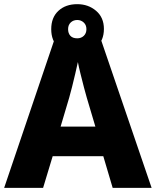

<svg xmlns="http://www.w3.org/2000/svg" viewBox="-20 -902 748 922"><path d="M521 0 476 -152H233L187 0H0L243 -717H463L708 0ZM397 -432Q392 -448 383.5 -481Q375 -514 366.5 -548Q358 -582 354 -604Q349 -581 341.5 -548.5Q334 -516 326 -484.5Q318 -453 312 -432L271 -294H438ZM351 -642Q295 -642 260.5 -674Q226 -706 226 -762Q226 -818 260.5 -850Q295 -882 351 -882Q404 -882 441.5 -850Q479 -818 479 -763Q479 -707 442 -674.5Q405 -642 351 -642ZM351 -718Q370 -718 382.5 -730Q395 -742 395 -762Q395 -782 382 -794Q369 -806 351 -806Q332 -806 319.5 -794Q307 -782 307 -762Q307 -742 318 -730Q329 -718 351 -718Z"/></svg>

Font: Noto Sans Meetei Mayek ExtraBold
Style: Regular
Weight: 800
Designer: Monotype Design Team and Neelakash Kshetrimayum
Foundry: Monotype Imaging Inc.
Version: Version 2.002; ttfautohint (v1.8.4.7-5d5b)